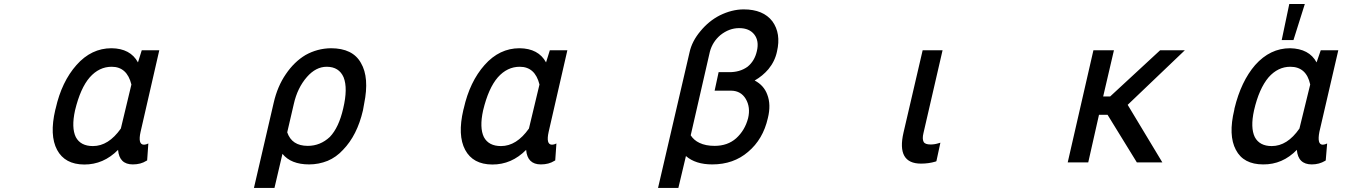

<svg xmlns="http://www.w3.org/2000/svg" viewBox="-20 -796 6592 941"><path d="M674.8 -549.8H760.7L668.9 -149.4Q655.3 -87.9 684.6 -86.9Q690.4 -86.9 697.3 -88.9L707 -92.8L701.2 -9.8L697.3 -7.8Q669.9 9.8 630.9 9.8Q564.5 9.8 558.6 -61.5Q487.3 10.7 392.6 10.3Q297.9 9.8 259.8 -61.5Q221.7 -132.8 251 -257.8L252.9 -264.6Q282.2 -395.5 355 -477.5Q427.7 -559.6 526.4 -559.6Q619.1 -558.6 656.2 -490.2ZM419.9 -417Q374 -364.3 347.7 -254.9Q329.1 -169.9 351.6 -124Q375 -80.1 435.5 -80.1Q511.7 -80.1 572.3 -166L624 -381.8Q602.5 -468.8 527.3 -468.8Q465.8 -468.8 419.9 -417Z M1477.5 -526.4Q1535.2 -558.6 1601.6 -559.6Q1709 -559.6 1749 -487.3Q1791 -416 1764.6 -287.1L1758.8 -254.9Q1730.5 -132.8 1661.1 -61.5Q1627.9 -25.4 1585.9 -7.8Q1542 9.8 1495.1 9.8Q1406.2 9.8 1364.3 -42L1325.2 125H1224.6L1321.3 -292Q1339.8 -373 1380.9 -432.6Q1421.9 -493.2 1477.5 -526.4ZM1419.9 -286.1 1387.7 -147.5Q1410.2 -81.1 1488.3 -81.1Q1549.8 -81.1 1596.7 -125Q1640.6 -170.9 1662.1 -264.6Q1685.5 -363.3 1664.1 -417Q1641.6 -468.8 1581.1 -468.8Q1528.3 -468.8 1484.4 -418.9Q1437.5 -365.2 1419.9 -286.1Z M2674.8 -549.8H2760.7L2668.9 -149.4Q2655.3 -87.9 2684.6 -86.9Q2690.4 -86.9 2697.3 -88.9L2707 -92.8L2701.2 -9.8L2697.3 -7.8Q2669.9 9.8 2630.9 9.8Q2564.5 9.8 2558.6 -61.5Q2487.3 10.7 2392.6 10.3Q2297.9 9.8 2259.8 -61.5Q2221.7 -132.8 2251 -257.8L2252.9 -264.6Q2282.2 -395.5 2355 -477.5Q2427.7 -559.6 2526.4 -559.6Q2619.1 -558.6 2656.2 -490.2ZM2419.9 -417Q2374 -364.3 2347.7 -254.9Q2329.1 -169.9 2351.6 -124Q2375 -80.1 2435.5 -80.1Q2511.7 -80.1 2572.3 -166L2624 -381.8Q2602.5 -468.8 2527.3 -468.8Q2465.8 -468.8 2419.9 -417Z M3507.8 -720.7Q3567.4 -750 3625 -750Q3720.7 -750 3765.6 -691.4Q3808.6 -631.8 3788.1 -543.9Q3778.3 -496.1 3746.1 -457Q3717.8 -423.8 3678.7 -401.4Q3723.6 -377.9 3740.2 -333Q3759.8 -283.2 3743.2 -216.8Q3719.7 -113.3 3646.5 -51.8Q3575.2 9.8 3470.7 9.8Q3388.7 9.8 3341.8 -31.2L3304.7 125H3205.1L3359.4 -539.1Q3371.1 -593.8 3413.1 -643.6Q3454.1 -693.4 3507.8 -720.7ZM3643.6 -468.8Q3678.7 -497.1 3689.5 -545.9Q3701.2 -595.7 3676.8 -627Q3652.3 -658.2 3602.5 -658.2Q3553.7 -658.2 3510.7 -624Q3471.7 -590.8 3459 -542L3365.2 -132.8Q3380.9 -108.4 3408.2 -95.7Q3438.5 -81.1 3482.4 -81.1Q3545.9 -81.1 3587.9 -118.2Q3630.9 -157.2 3646.5 -216.8Q3659.2 -270.5 3634.8 -311.5Q3611.3 -350.6 3564.5 -351.6H3482.4L3502 -442.4H3551.8Q3605.5 -441.4 3643.6 -468.8Z M4502 -549.8H4599.6L4505.9 -143.6Q4499 -115.2 4506.8 -100.6Q4513.7 -87.9 4541 -87.9Q4560.5 -87.9 4579.1 -93.8L4588.9 -96.7L4569.3 -5.9L4564.5 -3.9Q4531.2 5.9 4494.1 5.9Q4373 5.9 4408.2 -146.5Z M5551.8 0 5408.2 -233.4H5366.2L5313.5 0H5212.9L5338.9 -549.8H5439.5L5386.7 -323.2H5420.9L5666 -549.8H5787.1L5506.8 -282.2L5676.8 0Z M6453.1 -549.8H6539.1L6446.3 -149.4Q6434.6 -87.9 6461.9 -86.9Q6466.8 -86.9 6474.6 -88.9L6484.4 -92.8L6477.5 -9.8L6474.6 -7.8Q6445.3 9.8 6409.2 9.8Q6341.8 9.8 6335.9 -61.5Q6265.6 10.7 6170.9 9.8Q6074.2 9.8 6037.1 -61.5Q5999 -132.8 6029.3 -257.8L6030.3 -264.6Q6062.5 -397.5 6131.8 -477.5Q6205.1 -559.6 6302.7 -559.6Q6396.5 -557.6 6432.6 -490.2ZM6197.3 -417Q6150.4 -361.3 6126 -254.9Q6107.4 -169.9 6129.9 -124Q6153.3 -80.1 6212.9 -80.1Q6289.1 -80.1 6348.6 -166L6401.4 -381.8Q6382.8 -468.8 6303.7 -468.8Q6243.2 -468.8 6197.3 -417ZM6261.7 -599.6 6298.8 -776.4H6375L6319.3 -599.6Z"/></svg>

Font: RobotoJAA
Style: Medium
Weight: 500
Version: Version 2.05; 2016-11-05